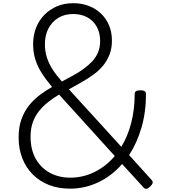

<svg xmlns="http://www.w3.org/2000/svg" viewBox="-20 -1166 1087 1206"><path d="M420 19Q347 19 288 -4Q229 -27 186 -70Q143 -113 120 -172Q97 -231 97 -303Q97 -367 114 -415Q131 -463 160 -500.5Q189 -538 227 -567Q265 -596 307 -620Q268 -666 241.5 -708Q215 -750 201.5 -794Q188 -838 188 -889Q188 -944 206 -990.5Q224 -1037 258 -1072Q292 -1107 338 -1126.5Q384 -1146 440 -1146Q492 -1146 536 -1129.5Q580 -1113 613 -1082Q646 -1051 664.5 -1008Q683 -965 683 -910Q683 -861 667.5 -822Q652 -783 626 -752Q600 -721 565 -696Q530 -671 491.5 -649Q453 -627 413 -605L742 -244Q782 -309 804 -393.5Q826 -478 826 -576Q826 -588 835 -593.5Q844 -599 862 -599Q879 -599 888 -593.5Q897 -588 897 -576Q897 -461 868.5 -364Q840 -267 791 -192L932 -36Q941 -27 938.5 -16.5Q936 -6 923 6Q911 18 900.5 20Q890 22 881 11L747 -136Q682 -61 597.5 -21Q513 19 420 19ZM422 -50Q501 -50 573.5 -85.5Q646 -121 701 -186L351 -572Q314 -550 282 -524.5Q250 -499 225 -468Q200 -437 186 -397.5Q172 -358 172 -308Q172 -227 204 -169.5Q236 -112 292.5 -81Q349 -50 422 -50ZM369 -654Q405 -673 440.5 -692.5Q476 -712 506 -734Q536 -756 559.5 -781Q583 -806 596 -837.5Q609 -869 609 -908Q609 -960 587.5 -998.5Q566 -1037 528 -1057.5Q490 -1078 440 -1078Q385 -1078 345.5 -1053.5Q306 -1029 284 -986.5Q262 -944 262 -889Q262 -844 274.5 -805Q287 -766 310.5 -729.5Q334 -693 369 -654Z"/></svg>

Font: Playwrite BR Light
Style: Regular
Weight: 300
Version: Version 1.003